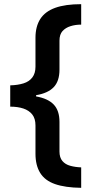

<svg xmlns="http://www.w3.org/2000/svg" viewBox="-20 -738 441 920"><path d="M369 162Q292 161 243.5 144Q195 127 172.5 90.5Q150 54 150 -1V-137Q150 -170 134.5 -189.5Q119 -209 92 -218Q65 -227 29 -227V-329Q65 -330 92.5 -338.5Q120 -347 135 -367Q150 -387 150 -418V-557Q150 -611 173 -647Q196 -683 244.5 -700.5Q293 -718 369 -718V-620Q341 -620 317.5 -612.5Q294 -605 279.5 -589Q265 -573 265 -543V-404Q265 -349 237 -320Q209 -291 153 -282V-276Q210 -266 237.5 -237Q265 -208 265 -154V-12Q265 17 279 33.5Q293 50 317 56.5Q341 63 369 64Z"/></svg>

Font: Noto Sans Syriac Eastern SemiBold
Style: Regular
Weight: 600
Designer: Patrick Giasson and the Monotype Design Team
Foundry: Monotype Imaging Inc.
Version: Version 3.001